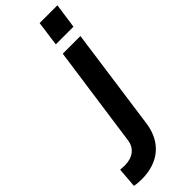

<svg xmlns="http://www.w3.org/2000/svg" viewBox="-439 -769 1015 1015"><g transform="rotate(-45 68.5 -262.0)"><path d="M243 -605 263 -745H130L111 -605ZM-72 221C51 221 136 155 154 31L234 -544H102L22 24C15 76 -25 106 -85 106C-93 106 -105 105 -117 104L-126 216C-114 219 -92 221 -72 221Z"/></g></svg>

Font: Plus Jakarta Sans
Style: Bold Italic
Weight: 700
Italic angle: -8°
Designer: Gumpita Rahayu
Foundry: Tokotype
Version: Version 2.071;gftools[0.9.30]